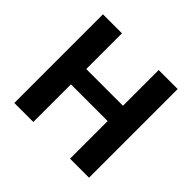

<svg xmlns="http://www.w3.org/2000/svg" viewBox="-168 -886 1072 1072"><g transform="rotate(45 368.0 -350.0)"><path d="M513 0V-700H663V0ZM73 0V-700H223V0ZM204 -297V-418H536V-297Z"/></g></svg>

Font: DM Sans 9pt Black
Style: Regular
Weight: 900
Version: Version 4.004;gftools[0.9.30]